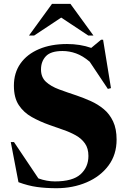

<svg xmlns="http://www.w3.org/2000/svg" viewBox="-20 -955 658 988"><path d="M580 -236.5Q580 -159 538.2 -103Q496.5 -47 426 -16.8Q355.5 13.5 270.5 13.5Q216 13.5 170.5 7.2Q125 1 75 -17.5L35.5 -224H52L177.5 -37Q220.5 -21.5 262.5 -21.5Q354 -21.5 394.5 -58.2Q435 -95 435 -152.5Q435 -191.5 417.2 -216.8Q399.5 -242 370 -258.5Q340.5 -275 304.8 -287.2Q269 -299.5 233 -312.5Q185 -329.5 143.5 -352.8Q102 -376 76.8 -414Q51.5 -452 51.5 -514Q51.5 -580 85.2 -628Q119 -676 180.5 -702.2Q242 -728.5 325 -728.5Q392.5 -728.5 449.5 -708.5L500 -750.5H510.5L551 -501.5L535 -497.5L441.5 -637.5Q405.5 -668 371.2 -680.2Q337 -692.5 302 -692.5Q241.5 -692.5 216.2 -665.8Q191 -639 191 -597.5Q191 -557.5 216.5 -534Q242 -510.5 284 -495Q326 -479.5 374.5 -463.5Q411 -451 447.2 -434.8Q483.5 -418.5 513.8 -393.5Q544 -368.5 562 -330.2Q580 -292 580 -236.5ZM434.5 -772 295 -864.5 155.5 -772H129L247.5 -935H342.5L461 -772Z"/></svg>

Font: Newsreader Display
Style: Bold
Weight: 700
Designer: Hugues Gentile
Foundry: Production Type
Version: Version 1.001